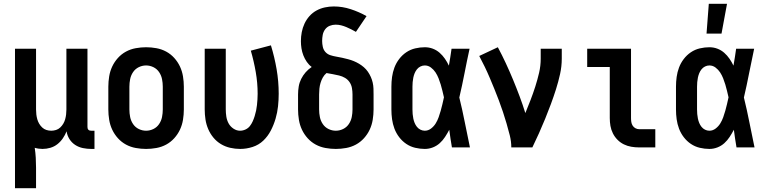

<svg xmlns="http://www.w3.org/2000/svg" viewBox="-20 -777 4040 1012"><path d="M59 215V-520H170V-200Q170 -187 171.5 -174Q173 -161 176.5 -148.5Q180 -136 186.5 -125Q193 -114 202.5 -105Q212 -96 224.5 -92Q237 -88 250 -88Q263 -88 275.5 -92Q288 -96 297.5 -105Q307 -114 313.5 -125Q320 -136 323.5 -148.5Q327 -161 328.5 -174Q330 -187 330 -200V-520H441V-108Q441 -104 442 -100Q443 -96 446 -93Q449 -90 453 -89Q457 -88 461 -88H478V8H461Q439 8 417 3.5Q395 -1 376.5 -13Q358 -25 346 -44Q334 -63 331 -85Q323 -65 311 -47.5Q299 -30 282.5 -17Q266 -4 245.5 2Q225 8 204 8Q194 8 183.5 6.5Q173 5 163 2Q167 28 168.5 54.5Q170 81 170 107V215Z M750 8Q723 8 695.5 3Q668 -2 644 -15Q620 -28 601.5 -48.5Q583 -69 571.5 -93.5Q560 -118 555.5 -145.5Q551 -173 551 -200V-320Q551 -347 555.5 -374.5Q560 -402 571.5 -426.5Q583 -451 601.5 -471.5Q620 -492 644 -505Q668 -518 695.5 -523Q723 -528 750 -528Q777 -528 804.5 -523Q832 -518 856 -505Q880 -492 898.5 -471.5Q917 -451 928.5 -426.5Q940 -402 944.5 -374.5Q949 -347 949 -320V-200Q949 -173 944.5 -145.5Q940 -118 928.5 -93.5Q917 -69 898.5 -48.5Q880 -28 856 -15Q832 -2 804.5 3Q777 8 750 8ZM750 -88Q770 -88 788.5 -97Q807 -106 818.5 -123Q830 -140 834 -160Q838 -180 838 -200V-320Q838 -340 834 -360Q830 -380 818.5 -397Q807 -414 788.5 -423Q770 -432 750 -432Q730 -432 711.5 -423Q693 -414 681.5 -397Q670 -380 666 -360Q662 -340 662 -320V-200Q662 -180 666 -160Q670 -140 681.5 -123Q693 -106 711.5 -97Q730 -88 750 -88Z M1246 8Q1219 8 1193 2Q1167 -4 1144.5 -17.5Q1122 -31 1105 -51.5Q1088 -72 1077.5 -96.5Q1067 -121 1063 -147.5Q1059 -174 1059 -200V-520H1170V-200Q1170 -181 1173 -162Q1176 -143 1185 -126.5Q1194 -110 1210.5 -99Q1227 -88 1245 -88Q1260 -88 1274 -94.5Q1288 -101 1297 -112.5Q1306 -124 1312 -137.5Q1318 -151 1322.5 -165.5Q1327 -180 1330 -194.5Q1333 -209 1334.5 -223.5Q1336 -238 1337 -253Q1338 -268 1338 -283Q1338 -340 1328 -397.5Q1318 -455 1302 -510L1408 -538Q1427 -476 1438 -412Q1449 -348 1449 -283Q1449 -250 1445.5 -217Q1442 -184 1432.5 -151.5Q1423 -119 1407.5 -89Q1392 -59 1368 -36Q1344 -13 1311.5 -2.5Q1279 8 1246 8Z M1750 8Q1723 8 1695.5 3Q1668 -2 1644 -15Q1620 -28 1601.5 -48.5Q1583 -69 1571.5 -93.5Q1560 -118 1555.5 -145.5Q1551 -173 1551 -200V-279Q1551 -300 1554.5 -321Q1558 -342 1567.5 -361Q1577 -380 1591 -396Q1605 -412 1623 -424Q1608 -435 1597 -451Q1586 -467 1579 -485Q1572 -503 1569 -522Q1566 -541 1566 -560Q1566 -584 1570.5 -607.5Q1575 -631 1585 -652.5Q1595 -674 1611 -692Q1627 -710 1648 -721.5Q1669 -733 1692.5 -738Q1716 -743 1739 -743Q1785 -743 1829 -728.5Q1873 -714 1912 -692L1856 -609Q1844 -616 1831 -622.5Q1818 -629 1805 -634.5Q1792 -640 1778 -643.5Q1764 -647 1749 -647Q1733 -647 1718 -641Q1703 -635 1693.5 -622Q1684 -609 1681 -593Q1678 -577 1678 -561Q1678 -546 1681.5 -530Q1685 -514 1695.5 -502.5Q1706 -491 1721.5 -486Q1737 -481 1752.5 -478.5Q1768 -476 1783.5 -472.5Q1799 -469 1814.5 -465Q1830 -461 1844.5 -455Q1859 -449 1872.5 -441Q1886 -433 1898 -422.5Q1910 -412 1919 -399Q1928 -386 1934.5 -371.5Q1941 -357 1944.5 -341.5Q1948 -326 1948.5 -310.5Q1949 -295 1949 -279V-200Q1949 -173 1944.5 -145.5Q1940 -118 1928.5 -93.5Q1917 -69 1898.5 -48.5Q1880 -28 1856 -15Q1832 -2 1804.5 3Q1777 8 1750 8ZM1750 -88Q1770 -88 1788.5 -97Q1807 -106 1818.5 -123Q1830 -140 1834 -160Q1838 -180 1838 -200V-279Q1838 -296 1835 -313Q1832 -330 1822.5 -344Q1813 -358 1798.5 -366.5Q1784 -375 1767.5 -379Q1751 -383 1734.5 -386Q1718 -389 1701 -392Q1689 -382 1681.5 -368.5Q1674 -355 1669.5 -340Q1665 -325 1663.5 -309.5Q1662 -294 1662 -279V-200Q1662 -180 1666 -160Q1670 -140 1681.5 -123Q1693 -106 1711.5 -97Q1730 -88 1750 -88Z M2219 8Q2194 8 2168.5 2Q2143 -4 2121.5 -18.5Q2100 -33 2084 -54Q2068 -75 2059 -99Q2050 -123 2046.5 -148.5Q2043 -174 2043 -200V-320Q2043 -346 2046.5 -371.5Q2050 -397 2059 -421Q2068 -445 2084 -466Q2100 -487 2121.5 -501.5Q2143 -516 2168.5 -522Q2194 -528 2219 -528Q2241 -528 2261 -520.5Q2281 -513 2297 -499Q2313 -485 2325 -467.5Q2337 -450 2346 -431Q2350 -454 2353.5 -476Q2357 -498 2360 -520H2455Q2441 -456 2428.5 -391.5Q2416 -327 2401 -263Q2417 -198 2430 -132Q2443 -66 2457 0H2362Q2358 -23 2354.5 -46.5Q2351 -70 2348 -93Q2338 -74 2326 -55.5Q2314 -37 2298 -22.5Q2282 -8 2261.5 0Q2241 8 2219 8ZM2219 -88Q2237 -88 2252 -99.5Q2267 -111 2276.5 -126.5Q2286 -142 2292 -159Q2298 -176 2303 -193.5Q2308 -211 2312 -228.5Q2316 -246 2320 -264Q2316 -281 2312 -298Q2308 -315 2303 -331.5Q2298 -348 2291.5 -364.5Q2285 -381 2275.5 -395.5Q2266 -410 2251.5 -421Q2237 -432 2219 -432Q2207 -432 2196 -426.5Q2185 -421 2177.5 -411.5Q2170 -402 2165.5 -391Q2161 -380 2158.5 -368Q2156 -356 2155 -344Q2154 -332 2154 -320V-200Q2154 -188 2155 -176Q2156 -164 2158.5 -152Q2161 -140 2165.5 -129Q2170 -118 2177.5 -108.5Q2185 -99 2196 -93.5Q2207 -88 2219 -88Z M2675 0Q2675 -32 2667 -63.5Q2659 -95 2650 -126Q2641 -157 2631 -187Q2621 -217 2609.5 -247.5Q2598 -278 2586 -307.5Q2574 -337 2561.5 -366.5Q2549 -396 2535 -425Q2521 -454 2506 -482L2604 -528Q2626 -487 2646 -444Q2666 -401 2684 -357.5Q2702 -314 2718.5 -270Q2735 -226 2749 -181Q2763 -215 2776.5 -250Q2790 -285 2801.5 -321Q2813 -357 2821.5 -393.5Q2830 -430 2830 -468V-520H2941V-468Q2941 -427 2932 -386.5Q2923 -346 2910.5 -306.5Q2898 -267 2883.5 -228Q2869 -189 2853.5 -151Q2838 -113 2821 -75Q2804 -37 2786 0Z M3349 0Q3328 0 3307.5 -3.5Q3287 -7 3268.5 -16Q3250 -25 3235 -40Q3220 -55 3210.5 -74Q3201 -93 3197.5 -113.5Q3194 -134 3194 -155V-424H3075V-520H3306V-155Q3306 -144 3307.5 -134Q3309 -124 3314.5 -115Q3320 -106 3329.5 -101Q3339 -96 3349 -96H3434V0Z M3719 8Q3694 8 3668.5 2Q3643 -4 3621.5 -18.5Q3600 -33 3584 -54Q3568 -75 3559 -99Q3550 -123 3546.5 -148.5Q3543 -174 3543 -200V-320Q3543 -346 3546.5 -371.5Q3550 -397 3559 -421Q3568 -445 3584 -466Q3600 -487 3621.5 -501.5Q3643 -516 3668.5 -522Q3694 -528 3719 -528Q3741 -528 3761 -520.5Q3781 -513 3797 -499Q3813 -485 3825 -467.5Q3837 -450 3846 -431Q3850 -454 3853.5 -476Q3857 -498 3860 -520H3955Q3941 -456 3928.5 -391.5Q3916 -327 3901 -263Q3917 -198 3930 -132Q3943 -66 3957 0H3862Q3858 -23 3854.5 -46.5Q3851 -70 3848 -93Q3838 -74 3826 -55.5Q3814 -37 3798 -22.5Q3782 -8 3761.5 0Q3741 8 3719 8ZM3719 -88Q3737 -88 3752 -99.5Q3767 -111 3776.5 -126.5Q3786 -142 3792 -159Q3798 -176 3803 -193.5Q3808 -211 3812 -228.5Q3816 -246 3820 -264Q3816 -281 3812 -298Q3808 -315 3803 -331.5Q3798 -348 3791.5 -364.5Q3785 -381 3775.5 -395.5Q3766 -410 3751.5 -421Q3737 -432 3719 -432Q3707 -432 3696 -426.5Q3685 -421 3677.5 -411.5Q3670 -402 3665.5 -391Q3661 -380 3658.5 -368Q3656 -356 3655 -344Q3654 -332 3654 -320V-200Q3654 -188 3655 -176Q3656 -164 3658.5 -152Q3661 -140 3665.5 -129Q3670 -118 3677.5 -108.5Q3685 -99 3696 -93.5Q3707 -88 3719 -88ZM3704 -600 3716 -757H3812L3783 -600Z"/></svg>

Font: Iosevka Curly
Style: Bold
Weight: 700
Monospace: yes
Designer: Belleve Invis
Foundry: Belleve Invis
Version: Version 22.1.2; ttfautohint (v1.8.4)